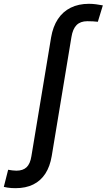

<svg xmlns="http://www.w3.org/2000/svg" viewBox="-149 -776 562 1013"><path d="M-66.9 216.8Q-78.1 216.8 -88.6 216.1Q-99.1 215.3 -108.9 213.9Q-118.7 212.4 -128.9 210L-106 119.6Q-97.7 121.6 -84 123Q-70.3 124.5 -62.5 124.5Q-27.8 124.5 -8.8 106.4Q10.3 88.4 16.6 48.3L120.6 -578.6Q130.4 -635.7 156.5 -675.3Q182.6 -714.8 224.1 -735.4Q265.6 -755.9 320.3 -755.9Q339.8 -755.9 357.7 -753.4Q375.5 -751 393.6 -747.6L367.2 -661.1Q357.9 -662.6 342 -663.3Q326.2 -664.1 311.5 -664.1Q275.4 -664.1 255.1 -643.8Q234.9 -623.5 228 -581.1L124 46.9Q114.7 102.5 90.1 140.4Q65.4 178.2 26.1 197.5Q-13.2 216.8 -66.9 216.8Z"/></svg>

Font: Inter 17pt Medium
Style: Italic
Weight: 500
Italic angle: -9.3988°
Version: Version 4.001;git-66647c0bb